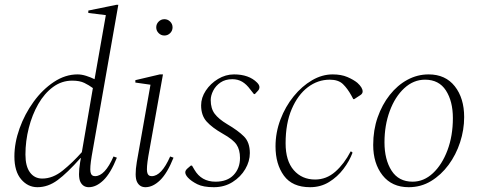

<svg xmlns="http://www.w3.org/2000/svg" viewBox="-20 -770 1994 800"><path d="M136 10Q96 10 68 -23Q40 -56 40 -118Q40 -175 61.5 -235Q83 -295 120 -346Q157 -397 204.5 -428.5Q252 -460 303 -460Q320 -460 339 -454Q358 -448 374 -440L421 -707L348 -716V-726L465 -750H473L362 -119Q354 -71 357 -53.5Q360 -36 376 -36Q417 -36 453 -118L467 -113Q441 -48 411 -19Q381 10 350 10Q326 10 315 -12Q304 -34 314 -95L317 -111H315Q260 -49 220 -19.5Q180 10 136 10ZM86 -126Q86 -77 105 -51.5Q124 -26 156 -26Q200 -26 241.5 -59.5Q283 -93 321 -136L367 -403Q351 -415 331.5 -424.5Q312 -434 281 -434Q237 -434 201 -407.5Q165 -381 139.5 -336.5Q114 -292 100 -237Q86 -182 86 -126Z M665 -622Q651 -622 641 -632Q631 -642 631 -656Q631 -670 641 -680Q651 -690 665 -690Q679 -690 689 -680Q699 -670 699 -656Q699 -642 689 -632Q679 -622 665 -622ZM586 10Q562 10 551 -12Q540 -34 550 -95L607 -417L544 -426V-436L646 -460H659L598 -119Q590 -71 593 -53.5Q596 -36 612 -36Q653 -36 689 -118L703 -113Q677 -48 647 -19Q617 10 586 10Z M871 10Q827 10 802 -2.5Q777 -15 763 -30Q752 -42 752 -52Q752 -60 761 -68L775 -80H780L790 -63Q819 -13 878 -13Q927 -13 953.5 -41Q980 -69 980 -112Q980 -146 965.5 -167.5Q951 -189 908 -213Q864 -238 841 -263.5Q818 -289 818 -331Q818 -363 837.5 -392.5Q857 -422 888.5 -441Q920 -460 955 -460Q1017 -460 1051 -426Q1061 -416 1061 -407Q1061 -398 1054 -391L1042 -378H1038L1023 -397Q1007 -419 989 -429.5Q971 -440 948 -440Q919 -440 899 -426.5Q879 -413 868.5 -392.5Q858 -372 858 -353Q858 -318 874.5 -296Q891 -274 926 -253Q972 -226 996.5 -201.5Q1021 -177 1021 -132Q1021 -98 1002 -65.5Q983 -33 949 -11.5Q915 10 871 10Z M1272 10Q1198 10 1163 -38Q1128 -86 1128 -160Q1128 -218 1148.5 -272Q1169 -326 1203.5 -368.5Q1238 -411 1280 -435.5Q1322 -460 1366 -460Q1402 -460 1427.5 -449Q1453 -438 1469 -425Q1491 -405 1491 -389Q1491 -380 1482 -374L1456 -357H1452L1444 -372Q1428 -401 1409 -419.5Q1390 -438 1354 -438Q1304 -438 1262.5 -406.5Q1221 -375 1195.5 -315.5Q1170 -256 1170 -173Q1170 -100 1204 -61Q1238 -22 1293 -22Q1340 -22 1377 -54.5Q1414 -87 1441 -139H1443L1449 -134Q1436 -99 1411 -66Q1386 -33 1351 -11.5Q1316 10 1272 10Z M1683 10Q1613 10 1574 -39.5Q1535 -89 1535 -166Q1535 -228 1553.5 -281Q1572 -334 1604 -374.5Q1636 -415 1677.5 -437.5Q1719 -460 1766 -460Q1836 -460 1875 -410.5Q1914 -361 1914 -282Q1914 -229 1897 -177Q1880 -125 1849 -83Q1818 -41 1776 -15.5Q1734 10 1683 10ZM1699 -13Q1746 -13 1784 -48.5Q1822 -84 1844.5 -144Q1867 -204 1867 -278Q1867 -348 1838 -393Q1809 -438 1751 -438Q1703 -438 1664.5 -402.5Q1626 -367 1604 -307.5Q1582 -248 1582 -177Q1582 -105 1611.5 -59Q1641 -13 1699 -13Z"/></svg>

Font: Spectral ExtraLight
Style: Italic
Weight: 275
Italic angle: -10°
Designer: Jean-Baptiste Levee
Foundry: Production Type
Version: Version 2.001